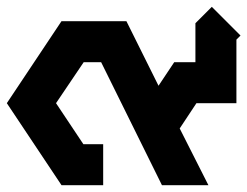

<svg xmlns="http://www.w3.org/2000/svg" viewBox="-32 -542 724 562"><path d="M588 -522 672 -438 660 -426V-240H543L494 -166L578 0H442L264 -360H213L132 -240L212 -120H270V0H148L-12 -240L148 -480H338L432 -291L478 -360H540V-474Z"/></svg>

Font: SOV_raksil
Style: Book
Weight: 400
Version: Version 1.00